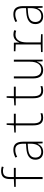

<svg xmlns="http://www.w3.org/2000/svg" viewBox="1342 -2148 815 3540"><g transform="rotate(-90 1750.0 -377.5)"><path d="M219 0H257V-495H425V-530H257V-598C257 -695 289 -731 373 -731C395 -731 419 -727 441 -719L450 -752C428 -760 403 -765 372 -765C263 -765 219 -714 219 -600V-530L75 -524V-495H219Z M718 10C804 10 847 -39 871 -94H873L878 0H908V-357C908 -486 858 -539 758 -539C707 -539 659 -525 615 -501L629 -469C674 -493 716 -504 757 -504C833 -504 871 -464 871 -351V-306L787 -300C652 -290 576 -240 576 -133C576 -49 625 10 718 10ZM722 -24C656 -24 615 -63 615 -134C615 -220 678 -261 791 -269L871 -275V-219C870 -100 821 -24 722 -24Z M1349 10C1384 10 1409 4 1432 -3V-38C1408 -30 1383 -25 1352 -25C1271 -25 1246 -78 1246 -178V-495H1423V-530H1247V-663H1218L1209 -530L1077 -522V-495H1209V-172C1209 -55 1247 10 1349 10Z M1849 10C1884 10 1909 4 1932 -3V-38C1908 -30 1883 -25 1852 -25C1771 -25 1746 -78 1746 -178V-495H1923V-530H1747V-663H1718L1709 -530L1577 -522V-495H1709V-172C1709 -55 1747 10 1849 10Z M2229 10C2317 10 2363 -45 2382 -104H2385L2390 0H2420V-530H2383V-233C2383 -92 2324 -25 2235 -25C2157 -25 2112 -70 2112 -180V-530H2075V-172C2075 -51 2127 10 2229 10Z M2560 0H2890V-29L2739 -34V-296C2739 -422 2789 -500 2880 -500C2904 -500 2932 -496 2954 -487L2964 -524C2943 -532 2910 -538 2883 -538C2803 -538 2759 -488 2740 -430H2737L2733 -530H2575V-501L2701 -495V-34L2560 -29Z M3218 10C3304 10 3347 -39 3371 -94H3373L3378 0H3408V-357C3408 -486 3358 -539 3258 -539C3207 -539 3159 -525 3115 -501L3129 -469C3174 -493 3216 -504 3257 -504C3333 -504 3371 -464 3371 -351V-306L3287 -300C3152 -290 3076 -240 3076 -133C3076 -49 3125 10 3218 10ZM3222 -24C3156 -24 3115 -63 3115 -134C3115 -220 3178 -261 3291 -269L3371 -275V-219C3370 -100 3321 -24 3222 -24Z"/></g></svg>

Font: Noto Sans Mono ExtraCondensed ExtraLight
Style: Regular
Weight: 200
Width: 2
Designer: Monotype Design Team
Foundry: Monotype Imaging Inc.
Version: Version 2.014